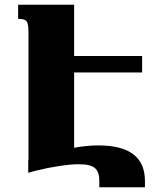

<svg xmlns="http://www.w3.org/2000/svg" viewBox="-20 -734 689 816"><path d="M596 35V62H402V32Q402 -4 383 -20Q364 -36 315 -36Q281 -36 232 -28.5Q183 -21 134 -9L101 0H100V-55H101V-598Q101 -633 93 -643.5Q85 -654 57 -654V-714H295V-496H584V-426H295V-106Q349 -116 398 -116Q596 -116 596 35Z"/></svg>

Font: Noto Serif Armenian Black
Style: Regular
Weight: 900
Designer: Monotype Design team
Foundry: Monotype Imaging Inc.
Version: Version 1.000